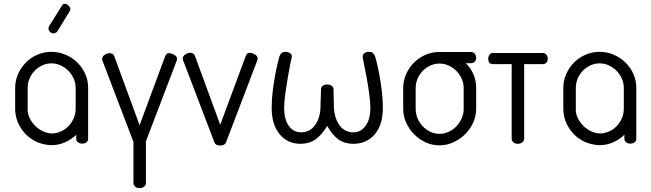

<svg xmlns="http://www.w3.org/2000/svg" viewBox="-20 -750 3392 1000"><path d="M248 -480Q286 -480 320.5 -465.5Q355 -451 381.5 -425.5Q408 -400 423.5 -366Q439 -332 439 -293V-280V-184V-27Q439 -16 430.5 -9Q422 -2 408 -2Q395 -2 386 -9Q377 -16 377 -27V-48Q351 -23 318 -8.5Q285 6 248 6Q239 6 230 5Q221 4 213 2Q181 -4 153 -20.5Q125 -37 104 -62Q83 -87 71 -118Q59 -149 59 -183V-184V-280V-293Q59 -330 74 -364Q89 -398 114.5 -424Q140 -450 174.5 -465Q209 -480 248 -480ZM124 -280V-184V-173Q126 -150 137.5 -129Q149 -108 166.5 -91.5Q184 -75 206.5 -65Q229 -55 253 -55Q264 -55 275 -58Q318 -68 346 -104Q374 -140 374 -184V-280V-293Q374 -317 364 -340Q354 -363 337 -380.5Q320 -398 297 -409Q274 -420 248 -420Q222 -420 199 -409Q176 -398 159.5 -380.5Q143 -363 133.5 -340Q124 -317 124 -293ZM279 -587Q277 -585 275 -582.5Q273 -580 271 -580Q263 -574 251.5 -577.5Q240 -581 235 -591Q230 -601 235 -612L302 -720Q304 -724 307 -727Q317 -733 327 -728Q337 -723 342 -715Q351 -704 342 -690Z M902 -444Q902 -436 898 -428L740 -14V204Q740 214 730.5 222Q721 230 707 230Q693 230 684 222Q675 214 675 204V-11L516 -428Q514 -430 513 -435Q512 -440 512 -443Q512 -456 525 -464.5Q538 -473 551 -473Q559 -473 565.5 -469.5Q572 -466 575 -458L707 -98L839 -454Q842 -462 846.5 -467.5Q851 -473 862 -473Q873 -473 887.5 -464.5Q902 -456 902 -444Z M936 -430Q934 -432 933 -437Q932 -442 932 -445Q932 -458 945 -466.5Q958 -475 971 -475Q979 -475 985.5 -471.5Q992 -468 995 -460L1127 -100L1259 -456Q1262 -464 1266.5 -469.5Q1271 -475 1282 -475Q1293 -475 1307.5 -466.5Q1322 -458 1322 -446Q1322 -438 1318 -430L1157 -8Q1154 0 1146 4Q1138 8 1127 8Q1116 8 1108 4Q1100 0 1097 -8Z M1820 -1Q1775 -1 1743.5 -23.5Q1712 -46 1684 -94Q1655 -46 1622.5 -23.5Q1590 -1 1545 -1Q1478 -1 1436.5 -51Q1395 -101 1395 -188Q1395 -231 1400.5 -276Q1406 -321 1413 -358.5Q1420 -396 1426.5 -422.5Q1433 -449 1435 -455Q1439 -467 1446 -473.5Q1453 -480 1467 -480Q1481 -480 1491.5 -472.5Q1502 -465 1500 -455Q1499 -450 1492.5 -419.5Q1486 -389 1479 -347.5Q1472 -306 1466 -262.5Q1460 -219 1460 -188Q1460 -126 1485.5 -92.5Q1511 -59 1553 -61Q1596 -63 1621.5 -99Q1647 -135 1649 -188L1652 -285Q1652 -297 1661.5 -303.5Q1671 -310 1684 -310Q1698 -310 1707.5 -303.5Q1717 -297 1717 -285L1719 -188Q1722 -136 1746.5 -100Q1771 -64 1814 -61Q1856 -58 1882.5 -92.5Q1909 -127 1909 -188Q1909 -218 1903 -261.5Q1897 -305 1889.5 -346Q1882 -387 1875.5 -418Q1869 -449 1869 -455Q1868 -466 1878 -473Q1888 -480 1901 -480Q1915 -480 1922 -474Q1929 -468 1934 -455Q1936 -449 1942.5 -423Q1949 -397 1956 -359.5Q1963 -322 1968.5 -277Q1974 -232 1974 -188Q1974 -99 1931.5 -50Q1889 -1 1820 -1Z M2406 -421Q2432 -396 2446 -363Q2460 -330 2460 -292V-183Q2460 -146 2444.5 -111.5Q2429 -77 2402.5 -51Q2376 -25 2341.5 -9Q2307 7 2269 7Q2231 7 2197 -8.5Q2163 -24 2137 -50.5Q2111 -77 2095.5 -111Q2080 -145 2080 -183V-292Q2080 -328 2094 -361Q2108 -394 2132 -419.5Q2156 -445 2188.5 -461Q2221 -477 2258 -479H2262H2435Q2445 -479 2452.5 -470.5Q2460 -462 2460 -449Q2460 -436 2452.5 -428.5Q2445 -421 2435 -421ZM2395 -292Q2395 -316 2385 -339Q2375 -362 2358 -379.5Q2341 -397 2318 -408Q2295 -419 2269 -419Q2243 -419 2220 -408Q2197 -397 2180.5 -379.5Q2164 -362 2154.5 -339Q2145 -316 2145 -292V-183Q2145 -158 2154.5 -134.5Q2164 -111 2181 -93Q2198 -75 2220.5 -64Q2243 -53 2269 -53Q2295 -53 2318 -64Q2341 -75 2358 -93Q2375 -111 2385 -134.5Q2395 -158 2395 -183Z M2808 -474Q2818 -474 2825.5 -465.5Q2833 -457 2833 -444Q2833 -431 2825.5 -423.5Q2818 -416 2808 -416H2710V-27Q2710 -17 2700.5 -9Q2691 -1 2677 -1Q2663 -1 2654 -9Q2645 -17 2645 -27V-416H2548Q2523 -416 2523 -444Q2523 -457 2530 -465.5Q2537 -474 2548 -474H2808Z M3103 -480Q3141 -480 3175.5 -465.5Q3210 -451 3236.5 -425.5Q3263 -400 3278.5 -366Q3294 -332 3294 -293V-280V-184V-27Q3294 -16 3285.5 -9Q3277 -2 3263 -2Q3250 -2 3241 -9Q3232 -16 3232 -27V-48Q3206 -23 3173 -8.5Q3140 6 3103 6Q3094 6 3085 5Q3076 4 3068 2Q3036 -4 3008 -20.5Q2980 -37 2959 -62Q2938 -87 2926 -118Q2914 -149 2914 -183V-184V-280V-293Q2914 -330 2929 -364Q2944 -398 2969.5 -424Q2995 -450 3029.5 -465Q3064 -480 3103 -480ZM2979 -280V-184V-173Q2981 -150 2992.5 -129Q3004 -108 3021.5 -91.5Q3039 -75 3061.5 -65Q3084 -55 3108 -55Q3119 -55 3130 -58Q3173 -68 3201 -104Q3229 -140 3229 -184V-280V-293Q3229 -317 3219 -340Q3209 -363 3192 -380.5Q3175 -398 3152 -409Q3129 -420 3103 -420Q3077 -420 3054 -409Q3031 -398 3014.5 -380.5Q2998 -363 2988.5 -340Q2979 -317 2979 -293Z"/></svg>

Font: AkaAcidDosis
Style: Regular
Weight: 400
Designer: Edgar Tolentino, Pablo Impallari, Igino Marini, Aka-Acid
Foundry: Edgar Tolentino, Pablo Impallari, Igino Marini, Cyberella
Version: Version 1.007